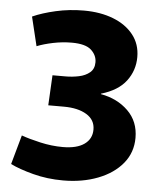

<svg xmlns="http://www.w3.org/2000/svg" viewBox="-53 -786 696 843"><g transform="rotate(5 294.5 -364.5)"><path d="M256 11Q186 11 123.5 -5.5Q61 -22 23 -41L59 -170Q92 -158 142.5 -146.5Q193 -135 242 -135Q304 -135 337 -158.5Q370 -182 370 -223Q370 -266 332 -289Q294 -312 232 -312H163L170 -445H228Q257 -445 286 -451Q315 -457 334 -473Q353 -489 353 -518Q353 -549 328 -572Q303 -595 242 -595Q201 -595 160 -586.5Q119 -578 89 -566L58 -694Q100 -713 159.5 -726.5Q219 -740 283 -740Q356 -740 412.5 -718Q469 -696 501.5 -655Q534 -614 534 -557Q534 -498 499 -451.5Q464 -405 389 -383V-381Q462 -368 509.5 -321.5Q557 -275 557 -203Q557 -138 517.5 -90Q478 -42 409.5 -15.5Q341 11 256 11Z"/></g></svg>

Font: Murecho ExtraBold
Style: Regular
Weight: 800
Designer: Neil Summerour
Foundry: Positype
Version: Version 1.010; ttfautohint (v1.8.3)